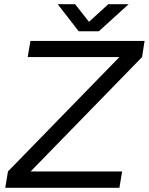

<svg xmlns="http://www.w3.org/2000/svg" viewBox="-20 -895 709 915"><path d="M5 0 18 -78 549 -623H112L125 -700H669L657 -623L126 -78H562L549 0ZM355 -746 255 -875H338L404 -791L496 -875H593L451 -746Z"/></svg>

Font: Figtree
Style: Italic
Weight: 400
Italic angle: -9.5°
Foundry: Erik Kennedy
Version: Version 2.001; ttfautohint (v1.8.4.7-5d5b);gftools[0.9.27]